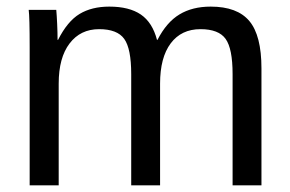

<svg xmlns="http://www.w3.org/2000/svg" viewBox="-20 -558 873 578"><path d="M156.7 -306.2V0H69.3V-415.5Q69.3 -507.8 66.4 -528.3H149.4Q150.9 -512.2 152.1 -485.8Q153.3 -459.5 153.3 -438H154.8Q183.1 -494.1 219.7 -516.1Q256.3 -538.1 309.1 -538.1Q369.1 -538.1 404.1 -514.2Q439 -490.2 452.6 -438H454.1Q481.4 -491.2 520.3 -514.6Q559.1 -538.1 614.3 -538.1Q694.3 -538.1 730.7 -494.6Q767.1 -451.2 767.1 -352.1V0H680.2V-335Q680.2 -411.6 659.2 -440.9Q638.2 -470.2 583.5 -470.2Q525.9 -470.2 493.9 -427.5Q461.9 -384.8 461.9 -306.2V0H375V-335Q375 -411.6 354 -440.9Q333 -470.2 278.3 -470.2Q222.2 -470.2 189.5 -427.2Q156.7 -384.3 156.7 -306.2Z"/></svg>

Font: Arimo Nerd Font
Style: Regular
Weight: 400
Designer: Steve Matteson
Foundry: Monotype Imaging Inc.
Version: Version 1.33;Nerd Fonts 3.2.1